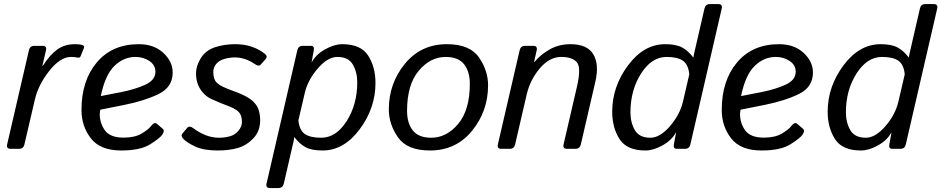

<svg xmlns="http://www.w3.org/2000/svg" viewBox="-20 -741 4687 956"><path d="M32.7 0Q10.7 0 15.6 -22L124 -490.7Q128.9 -512.7 150.9 -512.7H191.9Q213.9 -512.7 209 -490.7L190.9 -412.6H192.9Q228 -467.8 264.9 -494.4Q301.8 -521 352.1 -521Q380.9 -521 392.6 -515.6Q401.9 -511.7 397.5 -501L381.3 -460.9Q377.9 -452.1 367.2 -454.1Q350.6 -457.5 333.5 -457.5Q280.3 -457.5 225.6 -388.4Q170.9 -319.3 153.8 -246.1L101.6 -22Q96.7 0 74.7 0Z M385.7 -193.4Q385.7 -339.8 462.2 -430.4Q538.6 -521 670.9 -521Q746.6 -521 793.2 -477.8Q839.8 -434.6 839.8 -379.9Q839.8 -307.6 770.8 -273.4Q701.7 -239.3 599.6 -218.8L479.5 -194.8Q476.6 -176.3 476.6 -175.3Q476.6 -127 502.9 -91.3Q529.3 -55.7 595.2 -55.7Q651.4 -55.7 685.5 -76.2Q719.7 -96.7 731.9 -113.3Q749 -136.2 762.7 -123.5L791.5 -98.6Q800.8 -90.3 788.6 -71.3Q777.3 -53.7 728 -22.7Q678.7 8.3 583.5 8.3Q479.5 8.3 432.6 -52Q385.7 -112.3 385.7 -193.4ZM481.9 -262.7 582 -282.2Q650.4 -295.4 702.1 -318.6Q753.9 -341.8 753.9 -383.8Q753.9 -417 723.9 -437.3Q693.8 -457.5 654.8 -457.5Q595.7 -457.5 549.6 -412.6Q503.4 -367.7 481.9 -262.7Z M892.6 -49.8Q878.4 -64.9 888.7 -76.7L913.1 -105.5Q923.3 -117.2 944.8 -101.1Q972.7 -80.1 1004.6 -67.6Q1036.6 -55.2 1071.8 -55.2Q1098.1 -55.2 1124.3 -62.3Q1150.4 -69.3 1167.5 -90.3Q1184.6 -111.3 1184.6 -132.3Q1184.6 -153.3 1178.5 -168Q1172.4 -182.6 1157.2 -192.9Q1142.1 -203.1 1127 -209Q1106.4 -216.8 1079.8 -227.5Q1053.2 -238.3 1030.3 -249Q1007.8 -259.8 990.2 -279.8Q972.7 -299.8 964.4 -323.5Q956.1 -347.2 956.1 -374Q956.1 -414.1 980.5 -452.4Q1004.9 -490.7 1051 -505.9Q1097.2 -521 1151.4 -521Q1198.2 -521 1235.8 -507.6Q1273.4 -494.1 1299.8 -472.2Q1314.5 -460 1301.8 -445.8L1277.3 -418.5Q1268.1 -408.2 1246.1 -423.8Q1226.6 -437.5 1201.2 -446.3Q1175.8 -455.1 1148.9 -455.1Q1125.5 -455.1 1099.4 -448.2Q1073.2 -441.4 1057.6 -423.8Q1042 -406.2 1042 -381.8Q1042 -364.3 1046.9 -349.6Q1051.8 -335 1064.2 -325Q1076.7 -314.9 1090.8 -308.6Q1116.2 -296.9 1139.9 -288.6Q1163.6 -280.3 1183.1 -271.5Q1217.3 -256.8 1238.8 -237.3Q1260.3 -217.8 1267.8 -193.8Q1275.4 -169.9 1275.4 -142.1Q1275.4 -87.9 1241.5 -52.2Q1207.5 -16.6 1164.1 -4.2Q1120.6 8.3 1064.5 8.3Q994.6 8.3 952.9 -11Q911.1 -30.3 892.6 -49.8Z M1324.2 195.3Q1302.2 195.3 1307.1 173.3L1460.4 -490.7Q1465.3 -512.7 1487.3 -512.7H1528.3Q1546.4 -512.7 1542.5 -490.7L1531.7 -432.1H1532.7Q1554.2 -470.7 1599.6 -495.8Q1645 -521 1684.1 -521Q1776.9 -521 1813.2 -464.1Q1849.6 -407.2 1849.6 -327.6Q1849.6 -203.1 1771 -97.4Q1692.4 8.3 1585.9 8.3Q1531.7 8.3 1501.5 -8.1Q1471.2 -24.4 1446.3 -57.6H1445.3Q1443.4 -43.9 1439.5 -27.8L1393.1 173.3Q1388.2 195.3 1366.2 195.3ZM1465.8 -141.6Q1470.7 -92.8 1497.6 -74Q1524.4 -55.2 1579.1 -55.2Q1653.3 -55.2 1706.1 -137.9Q1758.8 -220.7 1758.8 -331.1Q1758.8 -381.8 1736.8 -419.7Q1714.8 -457.5 1659.7 -457.5Q1611.8 -457.5 1562.3 -400.1Q1512.7 -342.8 1497.6 -278.3Z M1916 -196.3Q1916 -325.2 1995.8 -423.1Q2075.7 -521 2205.1 -521Q2319.3 -521 2364.7 -455.3Q2410.2 -389.6 2410.2 -316.4Q2410.2 -187.5 2330.3 -89.6Q2250.5 8.3 2121.1 8.3Q2006.8 8.3 1961.4 -57.4Q1916 -123 1916 -196.3ZM2006.8 -189Q2006.8 -127.9 2035.4 -91.6Q2064 -55.2 2127.4 -55.2Q2203.6 -55.2 2261.5 -124.3Q2319.3 -193.4 2319.3 -323.7Q2319.3 -384.8 2290.8 -421.1Q2262.2 -457.5 2198.7 -457.5Q2122.6 -457.5 2064.7 -388.4Q2006.8 -319.3 2006.8 -189Z M2476.1 0Q2454.1 0 2459 -22L2567.4 -490.7Q2572.3 -512.7 2594.2 -512.7H2635.3Q2657.2 -512.7 2652.3 -490.7L2639.2 -432.1H2641.1Q2669.9 -467.8 2716.1 -494.4Q2762.2 -521 2820.8 -521Q2903.8 -521 2934.1 -470.9Q2964.4 -420.9 2944.3 -334L2872.1 -22Q2867.2 0 2845.2 0H2803.2Q2781.2 0 2786.1 -22L2853 -310.5Q2875 -406.2 2851.6 -431.9Q2828.1 -457.5 2774.4 -457.5Q2715.8 -457.5 2667.7 -400.6Q2619.6 -343.8 2602.5 -270.5L2544.9 -22Q2540 0 2518.1 0Z M3028.3 -185.1Q3028.3 -309.6 3106.9 -415.3Q3185.5 -521 3292 -521Q3346.2 -521 3376.5 -504.6Q3406.7 -488.3 3431.6 -455.1H3432.6Q3434.1 -466.8 3438.5 -484.9L3487.8 -698.7Q3492.7 -720.7 3514.6 -720.7H3556.6Q3578.6 -720.7 3573.7 -698.7L3417.5 -22Q3412.6 0 3390.6 0H3349.6Q3331.5 0 3335.4 -22L3346.2 -80.6H3345.2Q3323.7 -42 3278.3 -16.8Q3232.9 8.3 3193.8 8.3Q3101.1 8.3 3064.7 -48.6Q3028.3 -105.5 3028.3 -185.1ZM3119.1 -181.6Q3119.1 -130.9 3141.1 -93Q3163.1 -55.2 3218.3 -55.2Q3266.1 -55.2 3315.7 -112.5Q3365.2 -169.9 3380.4 -234.4L3412.1 -371.1Q3407.2 -419.9 3380.4 -438.7Q3353.5 -457.5 3298.8 -457.5Q3224.6 -457.5 3171.9 -374.8Q3119.1 -292 3119.1 -181.6Z M3573.7 -193.4Q3573.7 -339.8 3650.1 -430.4Q3726.6 -521 3858.9 -521Q3934.6 -521 3981.2 -477.8Q4027.8 -434.6 4027.8 -379.9Q4027.8 -307.6 3958.7 -273.4Q3889.6 -239.3 3787.6 -218.8L3667.5 -194.8Q3664.6 -176.3 3664.6 -175.3Q3664.6 -127 3690.9 -91.3Q3717.3 -55.7 3783.2 -55.7Q3839.4 -55.7 3873.5 -76.2Q3907.7 -96.7 3919.9 -113.3Q3937 -136.2 3950.7 -123.5L3979.5 -98.6Q3988.8 -90.3 3976.6 -71.3Q3965.3 -53.7 3916 -22.7Q3866.7 8.3 3771.5 8.3Q3667.5 8.3 3620.6 -52Q3573.7 -112.3 3573.7 -193.4ZM3669.9 -262.7 3770 -282.2Q3838.4 -295.4 3890.1 -318.6Q3941.9 -341.8 3941.9 -383.8Q3941.9 -417 3911.9 -437.3Q3881.8 -457.5 3842.8 -457.5Q3783.7 -457.5 3737.5 -412.6Q3691.4 -367.7 3669.9 -262.7Z M4101.1 -185.1Q4101.1 -309.6 4179.7 -415.3Q4258.3 -521 4364.7 -521Q4418.9 -521 4449.2 -504.6Q4479.5 -488.3 4504.4 -455.1H4505.4Q4506.8 -466.8 4511.2 -484.9L4560.5 -698.7Q4565.4 -720.7 4587.4 -720.7H4629.4Q4651.4 -720.7 4646.5 -698.7L4490.2 -22Q4485.4 0 4463.4 0H4422.4Q4404.3 0 4408.2 -22L4418.9 -80.6H4418Q4396.5 -42 4351.1 -16.8Q4305.7 8.3 4266.6 8.3Q4173.8 8.3 4137.5 -48.6Q4101.1 -105.5 4101.1 -185.1ZM4191.9 -181.6Q4191.9 -130.9 4213.9 -93Q4235.8 -55.2 4291 -55.2Q4338.9 -55.2 4388.4 -112.5Q4438 -169.9 4453.1 -234.4L4484.9 -371.1Q4480 -419.9 4453.1 -438.7Q4426.3 -457.5 4371.6 -457.5Q4297.4 -457.5 4244.6 -374.8Q4191.9 -292 4191.9 -181.6Z"/></svg>

Font: Istok
Style: Italic
Weight: 500
Italic angle: -13°
Designer: Andrey V. Panov
Foundry: Andrey V. Panov
Version: Version 1.0.3